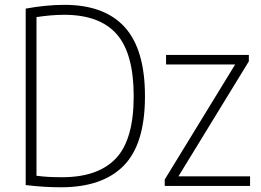

<svg xmlns="http://www.w3.org/2000/svg" viewBox="-20 -767 1078 792"><path d="M232 5.5Q197.5 5.5 163.8 3.5Q130 1.5 86 -3.5V-731.5Q124 -738.5 165 -742.8Q206 -747 245.5 -747Q411 -747 494.5 -655Q578 -563 578 -370Q578 -172.5 490.2 -83.5Q402.5 5.5 232 5.5ZM236.5 -36Q384.5 -36 458 -113.5Q531.5 -191 531.5 -370Q531.5 -546.5 461.2 -626.2Q391 -706 244.5 -706Q218 -706 189 -703.5Q160 -701 130.5 -696.5V-42Q156.5 -38.5 181.8 -37.2Q207 -36 236.5 -36ZM659.5 0V-26.5L950 -501H665V-540.5H1006.5V-514L716 -39.5H1011.5V0Z"/></svg>

Font: Encode Sans SemiCondensed SemiCondensed ExtraLight
Style: Regular
Weight: 200
Width: 4
Designer: Multiple Designers
Foundry: Impallari Type
Version: Version 3.000; ttfautohint (v1.8.3) -l 8 -r 50 -G 200 -x 14 